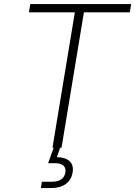

<svg xmlns="http://www.w3.org/2000/svg" viewBox="-20 -748 684 972"><path d="M126.5 -685.5 133.3 -727.5H644L637.2 -685.5H404.8L291.5 0H245.6L358.9 -685.5ZM187 204.1 191.9 171.9H243.2Q272.9 171.9 290 159.9Q307.1 147.9 311 125.5Q314.5 103 301.5 90.6Q288.6 78.1 256.3 78.1H223.6L256.8 -14.2H283.7L284.2 0L268.1 47.4Q312.5 48.8 333 68.6Q353.5 88.4 347.7 125Q341.3 162.6 313.2 183.3Q285.2 204.1 238.3 204.1Z"/></svg>

Font: Inter ExtraLight
Style: Italic
Weight: 250
Italic angle: -9.3988°
Designer: Rasmus Andersson
Foundry: rsms
Version: Version 4.001;git-66647c0bb